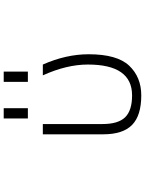

<svg xmlns="http://www.w3.org/2000/svg" viewBox="107 -882 785 1040"><g transform="rotate(-90 500.0 -361.5)"><path d="M378.9 -603.5V-734.4H434.6V-603.5ZM577.1 -603.5V-734.4H632.8V-603.5ZM726.6 -274.4Q726.6 -120.1 664.6 -54.7Q602.5 10.7 503.9 10.7Q394.5 10.7 343.8 -39.1Q293 -88.9 293 -195.3V-522.5H348.6V-199.2Q348.6 -114.3 385.3 -76.7Q421.9 -39.1 503.9 -39.1Q670.9 -39.1 670.9 -278.3Q670.9 -393.6 612.3 -522.5H670.9Q726.6 -396.5 726.6 -274.4Z"/></g></svg>

Font: GenEi Gothic M Light
Style: Regular
Weight: 300
Designer: o_tamon (Modified); [Source Han Sans]
Ryoko NISHIZUKA  (kana & ideographs); Paul D. Hunt (Latin, Greek & Cyrillic); Wenl
Version: Version 1.1a;Original Version 1.004